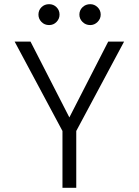

<svg xmlns="http://www.w3.org/2000/svg" viewBox="-20 -899 664 919"><path d="M279 -272 50 -700H126L312 -337L498 -700H574L345 -272V0H279ZM164 -829Q164 -850 178.5 -864.5Q193 -879 215 -879Q236 -879 250.5 -864.5Q265 -850 265 -829Q265 -809 250.5 -794Q236 -779 215 -779Q193 -779 178.5 -794Q164 -809 164 -829ZM360 -829Q360 -850 375 -864.5Q390 -879 412 -879Q432 -879 447 -864.5Q462 -850 462 -829Q462 -809 447 -794Q432 -779 412 -779Q390 -779 375 -794Q360 -809 360 -829Z"/></svg>

Font: Niramit Light
Style: Regular
Weight: 300
Designer: Katatrad Aksorn Co.,Ltd.
Foundry: Cadson Demak Co.,Ltd.
Version: Version 1.000; ttfautohint (v1.6)